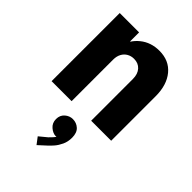

<svg xmlns="http://www.w3.org/2000/svg" viewBox="-242 -637 1047 1047"><g transform="rotate(45 281.0 -114.0)"><path d="M53.2 0V-525.4H202.6V-456.5H224.6L183.6 -401.9Q194.3 -458 240.5 -495.6Q286.6 -533.2 352.1 -533.2Q427.2 -533.2 470 -481.4Q512.7 -429.7 512.7 -343.3V0H358.4V-322.3Q358.4 -359.9 338.6 -382.1Q318.8 -404.3 285.2 -404.3Q262.7 -404.3 245.1 -394Q227.5 -383.8 217.5 -365Q207.5 -346.2 207.5 -320.8V0ZM241.7 304.7 212.4 266.1 256.8 229.5Q265.1 221.7 275.4 210.2Q285.6 198.7 293.2 186.5Q300.8 174.3 300.8 164.6L318.4 164.1Q317.9 176.3 309.3 186.3Q300.8 196.3 281.7 196.3Q259.8 196.3 238 177.7Q216.3 159.2 216.3 128.9Q216.3 99.1 236.6 81.5Q256.8 64 281.7 64Q310.1 64 330.3 82.5Q350.6 101.1 350.6 139.2Q350.6 169.9 339.1 194.6Q327.6 219.2 313 236.1Q298.3 252.9 288.6 261.7Z"/></g></svg>

Font: Reddit Mono ExtraBold
Style: Regular
Weight: 800
Monospace: yes
Designer: Stephen Hutchings
Foundry: Reddit
Version: Version 1.014